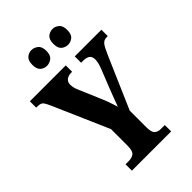

<svg xmlns="http://www.w3.org/2000/svg" viewBox="-266 -1026 1131 1131"><g transform="rotate(-45 299.5 -460.5)"><path d="M138 0V-53H165Q191 -53 207.5 -65.5Q224 -78 224 -122V-260L72 -608Q59 -638 49 -649.5Q39 -661 13 -661H2V-714H301V-661H295Q269 -661 254 -649Q239 -637 239 -615Q239 -589 252 -561L312 -420Q324 -392 331 -370.5Q338 -349 346 -325Q354 -349 365.5 -378Q377 -407 389 -439L434 -552Q443 -575 446 -590.5Q449 -606 449 -614Q449 -640 435 -650.5Q421 -661 392 -661H376V-714H598V-661H589Q566 -661 553 -645.5Q540 -630 520 -584L379 -259V-122Q379 -78 394 -65.5Q409 -53 429 -53H465V0ZM398 -790Q374 -790 356.5 -804.5Q339 -819 339 -855Q339 -891 356.5 -906Q374 -921 398 -921Q419 -921 437 -906Q455 -891 455 -855Q455 -819 437 -804.5Q419 -790 398 -790ZM222 -790Q199 -790 181.5 -804.5Q164 -819 164 -855Q164 -891 181.5 -906Q199 -921 222 -921Q243 -921 262 -906Q281 -891 281 -855Q281 -819 262 -804.5Q243 -790 222 -790Z"/></g></svg>

Font: Noto Serif Myanmar ExtraCondensed ExtraBold
Style: Regular
Weight: 800
Width: 2
Designer: Ben Mitchell and the Monotype Design Team
Foundry: Monotype Imaging Inc.
Version: Version 2.106; ttfautohint (v1.8.4.7-5d5b)